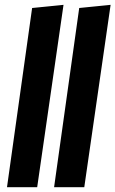

<svg xmlns="http://www.w3.org/2000/svg" viewBox="-20 -775 478 795"><path d="M243 -755 134 0H9L113 -742ZM438 -755 329 0H204L308 -742Z"/></svg>

Font: Fira Sans Extra Condensed
Style: Bold Italic
Weight: 700
Width: 3
Italic angle: -8°
Designer: Carrois Corporate & Edenspiekermann AG
Foundry: Carrois Corporate GbR & Edenspiekermann AG
Version: Version 4.203